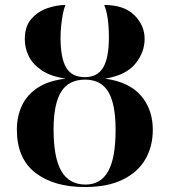

<svg xmlns="http://www.w3.org/2000/svg" viewBox="-20 -744 684 774"><path d="M322 10Q197 10 122.5 -47.5Q48 -105 48 -222Q48 -274 68 -317.5Q88 -361 131.5 -390Q175 -419 245 -427Q184 -436 148 -460.5Q112 -485 96 -517.5Q80 -550 80 -586Q80 -638 106.5 -668Q133 -698 171 -711Q209 -724 244 -724Q238 -711 233.5 -688Q229 -665 226.5 -639.5Q224 -614 224 -593Q224 -511 246.5 -472Q269 -433 322 -433Q373 -433 396 -472Q419 -511 419 -593Q419 -637 414 -670.5Q409 -704 400 -724Q480 -724 521.5 -683Q563 -642 563 -587Q563 -533 525.5 -487Q488 -441 404 -427Q502 -413 549 -357.5Q596 -302 596 -221Q596 -154 566 -102Q536 -50 475 -20Q414 10 322 10ZM325 0Q386 0 416 -53.5Q446 -107 446 -221Q446 -325 416.5 -374Q387 -423 323 -423Q257 -423 226.5 -374Q196 -325 196 -222Q196 -108 227.5 -54Q259 0 325 0Z"/></svg>

Font: Noto Serif Display Condensed
Style: Bold
Weight: 700
Width: 3
Designer: Monotype Design Team
Foundry: Monotype Imaging Inc.
Version: Version 2.009